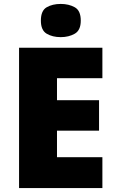

<svg xmlns="http://www.w3.org/2000/svg" viewBox="-20 -957 589 977"><path d="M501 0H77V-714H501V-559H270V-447H484V-292H270V-157H501ZM289 -937Q330 -937 360.5 -920Q391 -903 391 -852Q391 -803 360.5 -785.5Q330 -768 289 -768Q247 -768 217.5 -785.5Q188 -803 188 -852Q188 -903 217.5 -920Q247 -937 289 -937Z"/></svg>

Font: Noto Sans Oriya Blk
Style: Regular
Weight: 900
Designer: Amélie Bonet and Sol Matas
Foundry: Google LLC
Version: Version 2.006; ttfautohint (v1.8.4.7-5d5b)